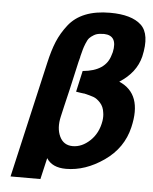

<svg xmlns="http://www.w3.org/2000/svg" viewBox="-54 -742 677 852"><g transform="rotate(5 284.5 -316.0)"><path d="M25 65 143 -450Q156 -508 172.5 -547.5Q189 -587 217.5 -623.5Q246 -660 292 -678.5Q338 -697 402 -697Q498 -697 541 -657Q584 -617 561 -516Q543 -443 469 -396Q576 -350 540 -199Q518 -105 435.5 -47.5Q353 10 267 10Q205 10 180 -30L158 65ZM287 -490Q286 -486 284 -478.5Q282 -471 281 -467L253 -343Q246 -314 235 -267Q224 -220 224 -219Q212 -167 229.5 -130Q247 -93 288 -93Q329 -93 365 -127Q401 -161 410 -216Q413 -237 410 -253Q407 -279 391.5 -296Q376 -313 360.5 -318.5Q345 -324 319 -330H316L301 -332Q296 -333 282 -335L303 -429Q405 -438 425 -511L429 -524Q445 -599 384 -601Q373 -601 367 -600Q351 -599 338.5 -591.5Q326 -584 319 -576.5Q312 -569 305 -551.5Q298 -534 295.5 -524.5Q293 -515 287 -492Z"/></g></svg>

Font: Coval
Style: ExtraBold Italic
Weight: 800
Foundry: Context Ltd
Version: Version 001.000